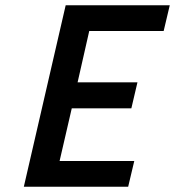

<svg xmlns="http://www.w3.org/2000/svg" viewBox="-20 -705 661 725"><path d="M70 0 228 -685H621L598 -588H317L273 -394H499L476 -296H251L205 -97H487L464 0Z"/></svg>

Font: Titillium Web SemiBold
Style: Italic
Weight: 600
Italic angle: -13°
Version: Version 1.002;PS 57.000;hotconv 1.0.70;makeotf.lib2.5.55311